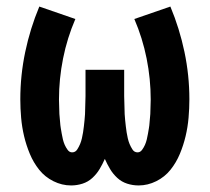

<svg xmlns="http://www.w3.org/2000/svg" viewBox="-20 -558 640 586"><path d="M403 8Q385 8 368 2.5Q351 -3 338 -15Q325 -27 316 -42Q307 -57 300 -73Q293 -57 284 -42Q275 -27 262 -15Q249 -3 232 2.5Q215 8 197 8Q169 8 143 -5Q117 -18 99.5 -40Q82 -62 71 -88.5Q60 -115 53.5 -142.5Q47 -170 44.5 -198.5Q42 -227 42 -255Q42 -328 57 -399.5Q72 -471 100 -538L210 -500Q185 -442 172.5 -379.5Q160 -317 160 -254Q160 -245 160.5 -236.5Q161 -228 161 -219Q161 -210 162 -201.5Q163 -193 163.5 -184.5Q164 -176 165.5 -167Q167 -158 168.5 -149.5Q170 -141 172 -132.5Q174 -124 177.5 -116Q181 -108 186.5 -100.5Q192 -93 200 -93Q210 -93 215.5 -101.5Q221 -110 224.5 -118.5Q228 -127 230 -136Q232 -145 233.5 -154Q235 -163 236 -172.5Q237 -182 238 -191Q239 -200 239.5 -209.5Q240 -219 240 -228Q240 -237 240.5 -246.5Q241 -256 241 -265V-345H359V-265Q359 -256 359.5 -246.5Q360 -237 360 -228Q360 -219 360.5 -209.5Q361 -200 362 -191Q363 -182 364 -172.5Q365 -163 366.5 -154Q368 -145 370 -136Q372 -127 375.5 -118.5Q379 -110 384.5 -101.5Q390 -93 400 -93Q408 -93 413.5 -100.5Q419 -108 422.5 -116Q426 -124 428 -132.5Q430 -141 431.5 -149.5Q433 -158 434.5 -167Q436 -176 436.5 -184.5Q437 -193 438 -201.5Q439 -210 439 -219Q439 -228 439.5 -236.5Q440 -245 440 -254Q440 -317 427.5 -379.5Q415 -442 390 -500L500 -538Q528 -471 543 -399.5Q558 -328 558 -255Q558 -227 555.5 -198.5Q553 -170 546.5 -142.5Q540 -115 529 -88.5Q518 -62 500.5 -40Q483 -18 457 -5Q431 8 403 8Z"/></svg>

Font: Iosevka Curly Extended
Style: Bold
Weight: 700
Width: 7
Monospace: yes
Designer: Belleve Invis
Foundry: Belleve Invis
Version: Version 11.1.0; ttfautohint (v1.8.3)